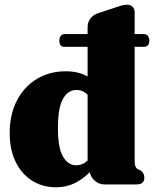

<svg xmlns="http://www.w3.org/2000/svg" viewBox="-20 -780 652 812"><path d="M231 -609Q231 -621 237.2 -628.5Q243.5 -636 253 -636H350.5V-663.5Q350.5 -686 361.5 -700.8Q372.5 -715.5 391 -723L463.5 -747Q482.5 -753.5 494.2 -756.8Q506 -760 519.5 -760Q533 -760 541.2 -751Q549.5 -742 549.5 -728V-636H588.5Q599 -636 605.2 -628.5Q611.5 -621 611.5 -609Q611.5 -582 588.5 -582H549.5V-104.5Q549.5 -85 552.5 -77Q555.5 -69 562 -65L572.5 -60.5Q590.5 -49 590.5 -29.5Q590.5 0 558 0H422Q400 0 383 -13.8Q366 -27.5 359 -51.5Q329 -21 294.2 -4.5Q259.5 12 217.5 12Q159.5 12 115.2 -16.2Q71 -44.5 46 -95.8Q21 -147 21 -217Q21 -296 51.5 -354.8Q82 -413.5 135.5 -446Q189 -478.5 258 -478.5Q312.5 -478.5 350.5 -456.5V-582H252Q231 -582 231 -609ZM225 -237.5Q225 -153.5 246.8 -117.2Q268.5 -81 301.5 -81Q329.5 -81 350.5 -101V-379Q331 -399.5 302.5 -399.5Q268 -399.5 246.5 -362.2Q225 -325 225 -237.5Z"/></svg>

Font: Fraunces 72pt S050 Black
Style: Regular
Weight: 900
Version: Version 1.000; ttfautohint (v1.8.3)